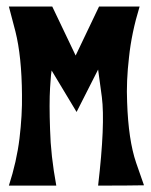

<svg xmlns="http://www.w3.org/2000/svg" viewBox="-20 -581 472 601"><path d="M143.6 -560.5Q168 -509.8 216.8 -407.2Q241.2 -458 290 -560.5Q332 -560.5 417 -560.5Q391.6 -477.5 383.8 -401.4Q375 -326.2 377.9 -261.7Q381.8 -142.6 406.2 -71.3Q430.7 -1 430.7 -1Q382.8 0 287.1 0Q309.6 -192.4 298.8 -277.3Q287.1 -363.3 287.1 -363.3Q264.6 -319.3 219.7 -230.5Q193.4 -274.4 141.6 -360.4Q141.6 -360.4 139.6 -345.7Q138.7 -331.1 136.7 -305.7Q133.8 -256.8 136.7 -175.8Q138.7 -94.7 156.2 0Q107.4 0 7.8 0Q32.2 -75.2 41 -147.5Q49.8 -220.7 48.8 -284.2Q47.9 -404.3 28.3 -482.4Q7.8 -560.5 7.8 -560.5Q42 -560.5 76.2 -560.5Q109.4 -560.5 143.6 -560.5Z"/></svg>

Font: Urkiola
Style: Regular
Weight: 400
Designer: Eneko Palencia
Version: Version 1.0